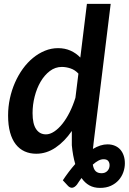

<svg xmlns="http://www.w3.org/2000/svg" viewBox="-20 -762 646 961"><path d="M488.5 105Q506.5 105 517.5 93.5Q528.5 82 528.5 65Q528.5 52 521.5 43.5Q514.5 35 498.5 35Q485.5 35 472 42.2Q458.5 49.5 444.5 62Q448.5 85 459 95Q469.5 105 488.5 105ZM372.5 -393.5Q355.5 -412 333.2 -419.5Q311 -427 289.5 -427Q256.5 -427 229.5 -406.5Q202.5 -386 183.2 -353Q164 -320 153.5 -278.8Q143 -237.5 143 -196Q143 -142 160.8 -115.8Q178.5 -89.5 210 -89.5Q230 -89.5 251.2 -103.5Q272.5 -117.5 292.2 -142.2Q312 -167 328.8 -200.5Q345.5 -234 357.5 -272.5ZM448.5 -47Q447.5 -38.5 446.8 -31Q446 -23.5 445 -16.5Q483.5 -39.5 517.5 -39.5Q538.5 -39.5 555 -32.5Q571.5 -25.5 582.5 -12.8Q593.5 0 599.2 17.2Q605 34.5 605 55.5Q605 78 597.2 100Q589.5 122 574 139.5Q558.5 157 535.2 167.8Q512 178.5 480.5 178.5Q450 178.5 427.2 165.8Q404.5 153 388 129Q382 137 376.5 145Q371 153 365.5 161.5Q354 176 342.5 177.5Q331 179 321 169L294.5 140.5Q323.5 96.5 356.5 59Q350.5 38 346.2 14.8Q342 -8.5 339.5 -35V-106.5Q303 -53.5 257.8 -23Q212.5 7.5 161.5 7.5Q129.5 7.5 103.5 -4.2Q77.5 -16 59 -39.5Q40.5 -63 30.5 -99Q20.5 -135 20.5 -184Q20.5 -227.5 29.5 -269.2Q38.5 -311 55 -348.5Q71.5 -386 94.2 -417.5Q117 -449 145 -472Q173 -495 204.8 -508Q236.5 -521 270.5 -521Q305 -521 333 -508.5Q361 -496 382 -474L415 -742.5H534Z"/></svg>

Font: Lato 2
Style: Bold Italic
Weight: 700
Italic angle: -7°
Designer: Lukasz Dziedzic with Adam Twardoch and Botio Nikoltchev
Foundry: tyPoland Lukasz Dziedzic
Version: Version 2.015; 2015-08-06; http://www.latofonts.com/